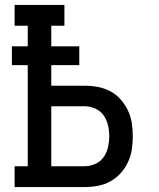

<svg xmlns="http://www.w3.org/2000/svg" viewBox="-20 -755 640 775"><path d="M39 0V-84H92V-492H28V-568H92V-651H39V-735H240V-651H187V-568H300V-492H187V-409H322Q349 -409 375.5 -404Q402 -399 425.5 -386.5Q449 -374 467 -353.5Q485 -333 496.5 -309Q508 -285 512 -258Q516 -231 516 -205Q516 -178 512 -151.5Q508 -125 496.5 -100.5Q485 -76 467 -56Q449 -36 425.5 -23Q402 -10 375.5 -5Q349 0 322 0ZM322 -84Q344 -84 365 -93.5Q386 -103 398.5 -121Q411 -139 416 -161Q421 -183 421 -205Q421 -227 416 -249Q411 -271 398.5 -289Q386 -307 365 -316.5Q344 -326 322 -326H187V-84Z"/></svg>

Font: Iosevka Curly Slab MdEx
Style: Regular
Weight: 500
Width: 7
Monospace: yes
Designer: Belleve Invis
Foundry: Belleve Invis
Version: Version 11.1.0; ttfautohint (v1.8.3)